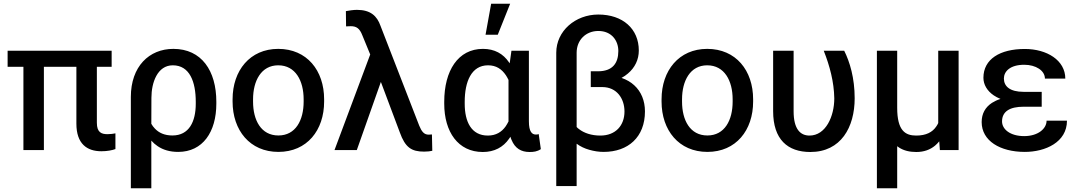

<svg xmlns="http://www.w3.org/2000/svg" viewBox="-20 -798 5737 1021"><path d="M573.7 -528.3H20.5V-442.9H104.5V0H213.4V-442.9H386.2V-140.6C386.2 -32.7 442.9 6.3 519 6.3C550.3 6.3 577.1 1 593.8 -5.4V-88.9C584.5 -86.9 567.4 -84.5 551.8 -84.5C519.5 -84.5 495.1 -93.8 495.1 -145V-442.9H573.7Z M675.8 203.1H784.7V-50.3C794.4 -39.1 805.7 -29.3 817.9 -21C847.2 -1 883.3 9.8 927.7 9.8C1058.1 9.8 1130.4 -96.2 1130.4 -246.6V-256.8C1130.4 -421.9 1051.8 -538.1 901.9 -538.1C772.9 -538.1 675.8 -444.3 675.8 -282.7ZM784.7 -139.6 785.2 -277.8C785.2 -359.4 817.4 -450.7 898.9 -450.7C988.8 -450.7 1021 -362.8 1021 -256.8V-246.6C1021 -150.9 985.4 -77.6 897 -77.6C854.5 -77.6 824.7 -91.8 803.2 -114.7C795.9 -122.1 790 -130.4 784.7 -139.6Z M1216.8 -257.8C1216.8 -105.5 1308.6 9.8 1460.4 9.8C1612.8 9.8 1703.6 -105.5 1703.6 -257.8V-270C1703.6 -422.9 1612.3 -538.1 1459.5 -538.1C1309.1 -538.1 1216.8 -422.9 1216.8 -270ZM1325.7 -270C1325.7 -367.7 1368.7 -450.7 1459.5 -450.7C1551.8 -450.7 1594.7 -367.7 1594.7 -270V-257.8C1594.7 -158.7 1552.2 -77.6 1460.4 -77.6C1368.2 -77.6 1325.7 -158.7 1325.7 -257.8Z M1877.9 -745.6C1860.8 -745.6 1833 -741.7 1819.3 -738.8L1820.3 -657.7C1828.6 -658.2 1839.4 -658.7 1845.2 -658.7C1875.5 -658.7 1892.6 -647 1906.7 -610.4L1948.7 -508.3L1758.8 0H1877.4L2005.4 -362.3L2106 -94.2C2134.8 -13.7 2168 8.3 2235.4 8.3C2252.9 8.3 2269 6.3 2278.8 3.9L2276.9 -83C2274.4 -82.5 2268.6 -82 2259.3 -82C2234.9 -82 2222.2 -98.6 2209.5 -129.4L2003.4 -660.6C1984.9 -713.4 1950.2 -745.6 1877.9 -745.6Z M2699.7 -528.3 2690.4 -461.4C2689 -462.9 2688 -464.8 2686.5 -466.8C2655.8 -512.2 2609.9 -538.1 2548.3 -538.1C2415.5 -538.1 2342.3 -421.9 2342.3 -256.8V-246.6C2342.3 -96.7 2416 10.3 2547.4 10.3C2608.9 10.3 2655.8 -15.1 2687 -60.1C2689.5 -63.5 2691.9 -66.9 2694.3 -70.8C2695.8 -64.9 2697.8 -59.6 2700.2 -54.2C2718.8 -8.8 2751.5 10.3 2795.9 10.3C2817.4 10.3 2835.9 8.3 2856 -4.9L2844.7 -85C2840.8 -83.5 2836.4 -82.5 2830.1 -82.5C2809.1 -82.5 2792.5 -96.7 2792.5 -153.3V-528.3ZM2451.2 -256.8C2451.2 -362.8 2486.3 -450.7 2575.2 -450.7C2619.1 -450.7 2648.4 -430.2 2670.4 -397.5C2675.3 -390.1 2679.7 -381.8 2684.1 -373V-152.3C2679.7 -143.1 2674.3 -134.3 2668.9 -126C2647.9 -96.2 2617.7 -77.1 2574.2 -77.1C2485.8 -77.1 2451.2 -151.4 2451.2 -246.6ZM2562 -613.3H2627L2692.9 -778.3H2591.8Z M3161.6 -720.7C3039.6 -720.7 2938 -633.3 2938 -517.6V191.4H3046.4V-33.7C3066.4 -19 3088.9 -8.3 3113.3 -1.5C3139.2 5.9 3164.6 9.8 3189.9 9.8C3320.3 9.8 3409.7 -68.8 3409.7 -205.6C3409.7 -262.2 3389.6 -311 3352.5 -344.7C3334.5 -361.3 3312 -374.5 3285.2 -383.8C3297.9 -390.6 3309.1 -398.4 3319.3 -407.2C3356.4 -438.5 3377 -481 3377 -529.3C3377 -644.5 3292 -720.7 3161.6 -720.7ZM3121.6 -418.9V-335H3182.6C3259.8 -335 3300.8 -273.9 3300.8 -205.1C3300.8 -130.9 3253.9 -77.1 3172.4 -77.1C3125.5 -77.1 3085.9 -90.3 3058.6 -111.8C3054.2 -115.2 3049.8 -118.7 3046.4 -122.6V-517.6C3046.4 -585.4 3095.7 -633.3 3161.6 -633.3C3232.9 -633.3 3268.1 -581.5 3268.1 -526.9C3268.1 -461.9 3237.3 -418.9 3159.7 -418.9Z M3498 -257.8C3498 -105.5 3589.8 9.8 3741.7 9.8C3894 9.8 3984.9 -105.5 3984.9 -257.8V-270C3984.9 -422.9 3893.6 -538.1 3740.7 -538.1C3590.3 -538.1 3498 -422.9 3498 -270ZM3606.9 -270C3606.9 -367.7 3649.9 -450.7 3740.7 -450.7C3833 -450.7 3876 -367.7 3876 -270V-257.8C3876 -158.7 3833.5 -77.6 3741.7 -77.6C3649.4 -77.6 3606.9 -158.7 3606.9 -257.8Z M4091.3 -528.3V-207C4091.3 -56.2 4168.5 10.3 4289.1 10.3C4452.1 10.3 4524.9 -121.6 4524.9 -275.4C4524.9 -383.3 4499 -468.8 4469.2 -528.3H4360.4C4392.1 -447.8 4415 -363.3 4416.5 -274.9C4416.5 -179.2 4371.1 -77.1 4284.7 -77.1C4236.3 -77.1 4200.2 -110.8 4200.2 -206.1V-528.3Z M4969.2 -528.3V-143.6C4966.3 -137.2 4962.9 -130.9 4958.5 -125C4938.5 -95.2 4904.8 -77.1 4852.1 -77.1C4794.4 -77.1 4751 -102.5 4751 -224.6V-528.3H4643.1V203.1H4751V-20.5L4761.2 -13.2C4786.1 2.9 4816.9 10.3 4852.5 10.3C4893.6 10.3 4926.3 -2 4952.1 -23.4C4960.4 -30.3 4967.8 -38.1 4974.6 -46.4L4978 0H5077.6V-528.3Z M5519.5 -230.5V-309.6H5423.3C5350.6 -309.6 5318.4 -338.9 5318.4 -380.4C5318.4 -418 5351.1 -453.6 5426.8 -453.6C5487.8 -453.6 5536.6 -422.9 5536.6 -379.9H5645C5645 -477.5 5546.9 -537.6 5429.7 -537.6C5297.9 -537.6 5209.5 -483.9 5209.5 -384.3C5209.5 -348.6 5229 -314.9 5264.2 -291C5274.9 -283.7 5287.1 -277.3 5300.3 -272C5283.2 -266.6 5268.1 -259.3 5254.9 -251C5219.2 -227.5 5200.2 -193.4 5200.2 -148.9C5200.2 -49.3 5297.9 9.8 5429.7 9.8C5538.6 9.8 5653.8 -41.5 5653.8 -156.2H5545.4C5545.4 -113.8 5500 -74.2 5426.3 -74.2C5351.6 -74.2 5308.6 -110.8 5308.6 -152.3C5308.6 -206.1 5351.1 -230.5 5423.3 -230.5Z"/></svg>

Font: Bert Sans Medium
Style: Regular
Weight: 500
Designer: Christian Robertson (Google), Cristiano Sobral
Foundry: Google, Cristiano Sobral
Version: Version 3.101